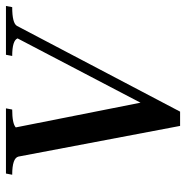

<svg xmlns="http://www.w3.org/2000/svg" viewBox="-10 -615 625 645"><g transform="rotate(-90 302.5 -292.5)"><path d="M261 -585 257 -564Q210 -564 197 -552L280 -133L496 -546Q489 -564 437 -564L441 -585H605L601 -564Q547 -564 538 -548L250 0H202L99 -543Q94 -564 38 -564L42 -585Z"/></g></svg>

Font: Judson
Style: Italic
Weight: 400
Italic angle: -9.5°
Version: Version 20110429